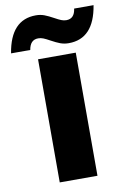

<svg xmlns="http://www.w3.org/2000/svg" viewBox="-125 -805 571 857"><g transform="rotate(-10 161.0 -376.5)"><path d="M246 0V-558H75V0ZM48 -605C53 -635 67 -650 92 -650C108 -650 120 -644 144 -631C176 -614 194 -605 223 -605C299 -605 345 -654 361 -753H273C269 -723 255 -708 230 -708C214 -708 202 -714 178 -727C146 -744 128 -753 99 -753C23 -753 -23 -704 -39 -605Z"/></g></svg>

Font: Poppins
Style: Bold
Weight: 700
Designer: Ninad Kale (Devanagari), Jonny Pinhorn (Latin)
Foundry: Indian Type Foundry
Version: 4.004